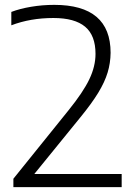

<svg xmlns="http://www.w3.org/2000/svg" viewBox="-20 -769 556 789"><path d="M480 -54V0H35V-34.5L261 -315Q322 -390.5 347.2 -443.5Q372.5 -496.5 372.5 -547.5Q372.5 -623.5 329.8 -659.2Q287 -695 199.5 -695Q105 -695 26.5 -665V-720Q62 -733.5 108 -741.2Q154 -749 203 -749Q434.5 -749 434.5 -552Q434 -509.5 422.2 -470.8Q410.5 -432 383.8 -388Q357 -344 310 -286.5L121 -54Z"/></svg>

Font: Encode Sans Semi Expanded Light
Style: Regular
Weight: 300
Width: 6
Designer: Multiple Designers
Foundry: Impallari Type
Version: Version 2.000